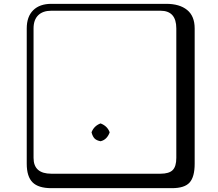

<svg xmlns="http://www.w3.org/2000/svg" viewBox="-20 -774 1140 1006"><path d="M460 -79.1V-82Q473.1 -114.3 505.9 -127H507.8Q542 -113.8 554.2 -82V-79.1Q540 -42 507.8 -34.2H505.9Q485.8 -38.1 475.8 -48.1Q465.8 -58.1 460 -79.1ZM249 -717.8Q204.1 -717.8 179.9 -693.8Q155.8 -669.9 155.8 -625V53.2Q155.8 136.2 249 136.2H820.8Q865.7 136.2 884.8 117.2Q903.8 98.1 903.8 53.2V-625Q903.8 -717.8 820.8 -717.8ZM1000 84Q1000 152.8 973.4 182.4Q946.8 211.9 880.9 211.9H249Q181.2 211.9 150.6 181.4Q120.1 150.9 120.1 84V-625Q120.1 -687 154.1 -720.5Q188 -753.9 249 -753.9H851.1Q920.9 -753.9 960.4 -721.9Q1000 -689.9 1000 -625Z"/></svg>

Font: Linux Biolinum Keyboard
Style: Regular
Weight: 700
Designer: Philipp H. Poll
Foundry: Philipp H. Poll
Version: Version 0.6.1 ; ttfautohint (v0.9)